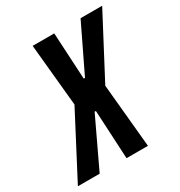

<svg xmlns="http://www.w3.org/2000/svg" viewBox="-205 -802 859 916"><g transform="rotate(-30 224.5 -344.0)"><path d="M-41 0 140 -346 107 -688H226L240 -431H247L371 -688H490L312 -350L345 0H227L213 -268H206L79 0Z"/></g></svg>

Font: Saira ExtraCondensed
Style: Bold Italic
Weight: 700
Width: 2
Italic angle: -12°
Designer: Hector Gatti with collaboration of the Omnibus-Type team
Foundry: Omnibus-Type
Version: Version 1.101